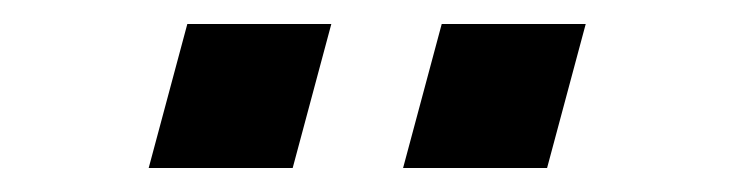

<svg xmlns="http://www.w3.org/2000/svg" viewBox="-20 -936 612 160"><path d="M103.9 -796H223.9L256.1 -916H136.1ZM315.9 -796H435.9L468.1 -916H348.1Z"/></svg>

Font: Manrope
Style: ExtraBoldItalic
Weight: 800
Italic angle: -15°
Designer: Mikhail Sharanda
Foundry: Mikhail Sharanda
Version: Version 4.502;hotconv 1.0.109;makeotfexe 2.5.65596